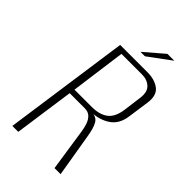

<svg xmlns="http://www.w3.org/2000/svg" viewBox="-219 -780 850 850"><g transform="rotate(45 205.5 -355.5)"><path d="M38 0 122 -591H293Q339 -591 367.5 -569Q396 -547 388 -494L374 -396Q367 -342 329.5 -316.5Q292 -291 240 -290L241 -292Q273 -292 286 -270Q299 -248 306 -203L340 0H302L272 -200Q269 -221 262.5 -239.5Q256 -258 243.5 -270Q231 -282 208 -282H115L75 0ZM119 -308H227Q276 -308 304 -329.5Q332 -351 339 -403L350 -487Q356 -529 335.5 -548Q315 -567 283 -567H154ZM207 -633 298 -711H341L235 -633Z"/></g></svg>

Font: Alumni Sans ExtraLight
Style: Italic
Weight: 250
Italic angle: -8°
Version: Version 1.016